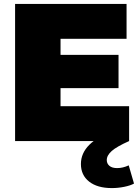

<svg xmlns="http://www.w3.org/2000/svg" viewBox="-20 -720 713 980"><path d="M393 117Q393 62 436 19Q446 9 458 0H57V-700H626V-522H289V-440H585V-270H289V-178H639V0Q576 28 550.5 50.5Q525 73 525 97Q525 115 538.5 126.5Q552 138 578 138Q607 138 637 124L664 217Q646 227 614.5 233.5Q583 240 551 240Q477 240 435 207Q393 174 393 117Z"/></svg>

Font: CMG Sans Black
Style: Regular
Weight: 900
Designer: Julieta Ulanovsky
Foundry: Julieta Ulanovsky
Version: Version 7.200